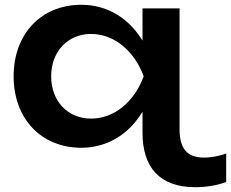

<svg xmlns="http://www.w3.org/2000/svg" viewBox="-20 -603 966 803"><path d="M731 -568H576V-433C519 -527 429 -583 320 -583C153 -583 37 -462 37 -284C37 -106 153 15 320 15C429 15 520 -42 576 -136V-48C576 96 647 180 797 180C843 180 890 172 926 158V39C901 48 869 56 833 56C761 56 731 17 731 -63ZM194 -284C194 -387 263 -461 361 -461C460 -461 543 -387 581 -284C543 -180 460 -107 361 -107C263 -107 194 -180 194 -284Z"/></svg>

Font: Bounded Med
Style: Regular
Weight: 500
Designer: Vlad Churkin
Version: Version 3.0